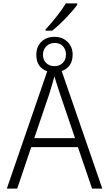

<svg xmlns="http://www.w3.org/2000/svg" viewBox="-20 -1106 640 1126"><path d="M286 -926Q324 -956 367 -1001Q410 -1046 433 -1078V-1086H366Q348 -1055 313 -1010.5Q278 -966 247 -933V-926ZM232 -785Q232 -814 251 -834Q270 -854 301 -854Q333 -854 350 -834Q367 -814 367 -787Q367 -756 348 -737Q329 -718 299 -718Q271 -718 251.5 -736Q232 -754 232 -785ZM269 -555Q285 -606 299 -658Q306 -636 315 -607Q324 -578 332 -555L420 -296H181ZM163 -243H437L520 0H580L342 -689Q406 -713 406 -786Q406 -831 376 -860.5Q346 -890 300 -890Q252 -890 222.5 -861Q193 -832 193 -784Q193 -711 257 -688L20 0H81Z"/></svg>

Font: Noto Sans Mono UI Light
Style: Regular
Weight: 300
Designer: Monotype Design team
Foundry: Monotype Imaging Inc.
Version: 1.000